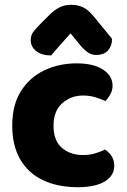

<svg xmlns="http://www.w3.org/2000/svg" viewBox="-20 -765 529 800"><path d="M326 -367Q276 -367 239.5 -335Q203 -303 203 -241Q203 -179 238 -149Q273 -119 325 -119Q355 -119 378.5 -126.5Q402 -134 418 -142Q437 -128 446.5 -112Q456 -96 456 -73Q456 -33 416.5 -9Q377 15 304 15Q221 15 159.5 -14Q98 -43 64.5 -100.5Q31 -158 31 -241Q31 -329 68 -386.5Q105 -444 166 -472.5Q227 -501 299 -501Q370 -501 409.5 -475Q449 -449 449 -408Q449 -389 440 -372.5Q431 -356 419 -344Q402 -352 378 -359.5Q354 -367 326 -367ZM314 -577 274 -626Q248 -597 231.5 -578.5Q215 -560 193 -534Q154 -534 131 -552Q108 -570 108 -598Q108 -618 119 -632.5Q130 -647 152 -669L186 -703Q205 -722 226.5 -733.5Q248 -745 277 -745Q303 -745 325.5 -735Q348 -725 376 -690L447 -603Q447 -575 430.5 -555.5Q414 -536 380 -536Q361 -536 345.5 -547Q330 -558 314 -577Z"/></svg>

Font: Baloo Tamma 2 ExtraBold
Style: Regular
Weight: 800
Designer: Divya Kowshik, Shuchita Grover and Ek Type
Foundry: Ek Type
Version: Version 1.700